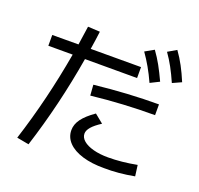

<svg xmlns="http://www.w3.org/2000/svg" viewBox="-136 -931 1136 1096"><g transform="rotate(20 432.0 -383.5)"><path d="M207.5 -552.7H59.6V-618.2L218.8 -618.7Q230 -691.4 235.4 -732.4L308.6 -728.5Q302.7 -679.7 293 -618.7L598.6 -619.1V-552.7H282.2Q232.9 -258.8 145.5 14.6L72.3 1Q156.7 -262.2 207.5 -552.7ZM347.7 -145.5Q347.7 -180.7 371.6 -213.4Q395.5 -246.1 447.3 -282.2L500 -239.3Q461.4 -214.4 443.1 -193.1Q424.8 -171.9 424.8 -152.3Q424.8 -128.4 446.5 -109.9Q468.3 -91.3 507.6 -80.8Q546.9 -70.3 597.7 -70.3Q679.2 -70.3 771.5 -87.9L780.3 -21.5Q683.1 -3.4 597.7 -4.9Q522.5 -4.4 465.8 -21.5Q409.2 -38.6 378.4 -70.6Q347.7 -102.5 347.7 -145.5ZM767.6 -454.1V-388.7Q575.2 -388.7 381.8 -367.2L377 -431.6Q582 -454.1 767.6 -454.1ZM585 -709 638.7 -739.3Q664.6 -703.6 685.5 -665.8Q706.5 -627.9 729.5 -578.1L674.8 -550.8Q653.3 -598.1 631.8 -635.5Q610.4 -672.9 585 -709ZM708 -752 759.8 -782.2Q786.1 -745.6 807.1 -706.3Q828.1 -667 848.6 -618.2L794.9 -593.8Q773.9 -641.6 753.4 -679.2Q732.9 -716.8 708 -752Z"/></g></svg>

Font: Pretendard GOV
Style: Regular
Weight: 400
Designer: Base glyphs from Inter by Rasmus Andersson; Hangeul glyphs from Noto Sans CJK(Source Han Sans) by Jang Soo-young and Kan
Foundry: Kil Hyung-jin
Version: Version 1.309